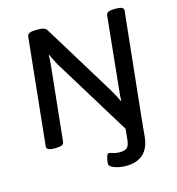

<svg xmlns="http://www.w3.org/2000/svg" viewBox="-129 -813 1044 1135"><g transform="rotate(-15 392.5 -245.0)"><path d="M501 212Q479 212 455.5 207Q432 202 416.5 192.5Q401 183 401 172Q401 165 403.5 150.5Q406 136 410.5 124Q415 112 423 112Q431 112 447.5 118Q464 124 488 124Q518 124 531.5 112.5Q545 101 549 67L556 -1L265 -475Q255 -495 247 -510Q239 -525 234 -539L230 -538Q230 -508 226 -472L179 -23Q178 -10 166.5 -4Q155 2 130 2H116Q70 2 73 -24L141 -677Q144 -702 190 -702H211Q232 -702 244 -697.5Q256 -693 264 -679L534 -238Q548 -213 556.5 -197Q565 -181 570 -168L574 -169Q574 -183 575 -198.5Q576 -214 579 -236L624 -677Q626 -690 637 -696Q648 -702 673 -702H687Q734 -702 731 -677L662 -23L653 73Q639 212 501 212Z"/></g></svg>

Font: Asap Semi Expanded Semi Expanded Medium
Style: Italic
Weight: 500
Width: 6
Italic angle: -6°
Designer: Pablo Cosgaya
Foundry: Omnibus-Type
Version: Version 3.001; ttfautohint (v1.8.4.7-5d5b)